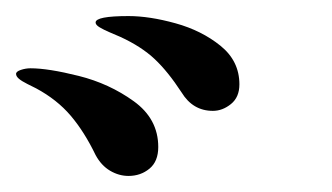

<svg xmlns="http://www.w3.org/2000/svg" viewBox="-258 -843 413 239"><path d="M-32 -728Q-49 -754 -65.5 -769.5Q-82 -785 -108 -797Q-115 -800 -122 -803Q-129 -806 -134 -809Q-139 -812 -139 -815Q-139 -823 -98 -823Q-72 -823 -39.5 -814Q-7 -805 16.5 -786Q40 -767 40 -738Q40 -722 29.5 -713.5Q19 -705 7 -705Q-18 -705 -32 -728ZM-139 -650Q-153 -679 -170 -699Q-187 -719 -213 -733Q-217 -735 -224 -738.5Q-231 -742 -234.5 -745Q-238 -748 -238 -751Q-238 -754 -232 -756Q-226 -758 -220 -758Q-198 -758 -160 -748.5Q-122 -739 -91.5 -717Q-61 -695 -61 -660Q-61 -642 -72 -633Q-83 -624 -98 -624Q-110 -624 -121 -630.5Q-132 -637 -139 -650Z"/></svg>

Font: Shippori Mincho B1 Medium
Style: Regular
Weight: 500
Designer: FONTDASU
Foundry: FONTDASU / Google Inc. / but / Adobe
Version: Version 3.110; ttfautohint (v1.8.3)